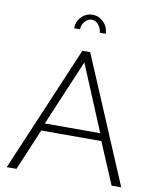

<svg xmlns="http://www.w3.org/2000/svg" viewBox="-98 -992 870 1067"><g transform="rotate(10 337.5 -458.5)"><path d="M282.2 -825.2H249Q249 -863.3 275.1 -890.1Q301.3 -917 337.9 -917Q374 -917 400.4 -890.1Q426.8 -863.3 426.8 -825.2H394Q391.1 -852.1 374.8 -870.6Q358.4 -889.2 337.9 -889.2Q316.4 -889.2 299.3 -869.6Q282.2 -850.1 282.2 -825.2ZM315.9 -710H359.9L660.2 0H606L506.8 -233.9H168L68.8 0H14.2ZM493.2 -275.9 337.9 -647.9 180.2 -275.9Z"/></g></svg>

Font: Rawline Light
Style: Regular
Weight: 300
Designer: Matt McInerney, Pablo Impallari, Rodrigo Fuenzalida
Foundry: Matt McInerney, Pablo Impallari, Rodrigo Fuenzalida
Version: Version 4.020;PS 004.020;hotconv 1.0.88;makeotf.lib2.5.64775